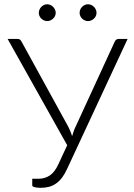

<svg xmlns="http://www.w3.org/2000/svg" viewBox="-20 -894 642 920"><path d="M591.5 -707.5 301.5 -84.5Q290 -59.5 276.8 -42.2Q263.5 -25 248 -14.2Q232.5 -3.5 214.2 1.2Q196 6 174.5 6Q158.5 6 146.5 3Q134.5 0 134.5 -5.5V-37.5H165Q195 -37.5 218.5 -53.2Q242 -69 259 -105.5L302 -198L16.5 -707.5H64Q71 -707.5 75.5 -704.2Q80 -701 83 -695L303.5 -293.5Q317.5 -268 325.5 -241.5Q329 -254.5 334 -267.8Q339 -281 345.5 -294L530 -695Q532.5 -700.5 537.2 -704Q542 -707.5 549 -707.5ZM247 -832.5Q247 -824.5 243.5 -817.2Q240 -810 234.5 -804.8Q229 -799.5 221.5 -796.2Q214 -793 206 -793Q198 -793 190.8 -796.2Q183.5 -799.5 178 -804.8Q172.5 -810 169.2 -817.2Q166 -824.5 166 -832.5Q166 -840.5 169.2 -848Q172.5 -855.5 178 -861.2Q183.5 -867 190.8 -870.2Q198 -873.5 206 -873.5Q214 -873.5 221.5 -870.2Q229 -867 234.5 -861.2Q240 -855.5 243.5 -848Q247 -840.5 247 -832.5ZM442.5 -832.5Q442.5 -824.5 439.2 -817.2Q436 -810 430.2 -804.8Q424.5 -799.5 417.2 -796.2Q410 -793 402 -793Q393.5 -793 386.2 -796.2Q379 -799.5 373.5 -804.8Q368 -810 364.8 -817.2Q361.5 -824.5 361.5 -832.5Q361.5 -849 373.5 -861.2Q385.5 -873.5 402 -873.5Q410 -873.5 417.2 -870.2Q424.5 -867 430.2 -861.2Q436 -855.5 439.2 -848Q442.5 -840.5 442.5 -832.5Z"/></svg>

Font: Lato 2
Style: Regular
Weight: 300
Designer: Lukasz Dziedzic with Adam Twardoch and Botio Nikoltchev
Foundry: tyPoland Lukasz Dziedzic
Version: Version 2.015; 2015-08-06; http://www.latofonts.com/